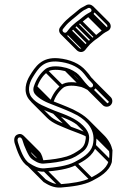

<svg xmlns="http://www.w3.org/2000/svg" viewBox="-20 -756 565 855"><path d="M277.2 -613.7C268.7 -603.6 252.2 -617 260.8 -627.2L268.9 -637.3C288.3 -661.6 313.3 -677.2 337.9 -699.3C345.1 -705.3 353.3 -711 361.4 -714.3L372.3 -720.2C384.1 -724.6 394.3 -707.1 381.7 -701.8L370.4 -695.6C356 -687.6 342.4 -674.2 332.7 -667.2C326.3 -662.5 321.7 -659.6 316 -654.6L299.9 -640.5C294.9 -635.5 289.9 -629.9 285.1 -623.7ZM354.6 -727.7C345.2 -723.4 336.6 -718.2 328.1 -710.7C304.1 -689.5 278.6 -673.6 257.1 -646.7L249.2 -636.7C228.2 -611.6 267.2 -578.4 288.8 -604.2L296.9 -614.4C301.4 -620 306.1 -625.5 310.1 -629.5L325.9 -643.4C331 -647.8 336 -651.5 341 -654.6C353.1 -662.1 365.1 -675.5 377.6 -682.4L388 -688.1C419.7 -703.5 394.2 -745.9 365.7 -733.8ZM402.4 -394.2 393.3 -404.3C389 -408 383.7 -413.9 381.5 -417.7C377.4 -424.8 370.3 -431.9 362.7 -440.9C335.3 -473.1 291.9 -491.4 240.7 -496.5C164.6 -503.4 137.3 -458.8 112.6 -418.9C95.5 -391.3 82.4 -347.8 109.1 -313.4C135.6 -279.1 176.7 -265.4 218.2 -249C257 -233.7 294.3 -222.4 321.9 -201.1C339.6 -187.5 365.8 -162.2 361.6 -137.2C358.9 -115.2 351.8 -102.1 337.5 -91C318.3 -77.6 300.4 -66.2 277 -59.2C246.1 -50.1 211.5 -45.3 174.4 -42.5L174.2 -42.5C166 -41 151.3 -46.8 146.2 -50.2C133.5 -58.3 129.3 -58.4 122.4 -69.9C113.9 -83.7 105.9 -101 101.1 -115.4C96.5 -128.4 88.9 -166.2 61 -158.2C40.5 -152.4 41.5 -130.3 45.9 -116.7C56 -85.3 72.6 -34 104.1 -15.6C122.1 -4.3 147.3 10.9 179.5 8.5C229 4.8 282.3 -1.9 319.5 -21.3C353.2 -39 394.9 -61.3 407.2 -105C408.2 -108.5 410.2 -158.1 410.2 -158.1C407.3 -168.4 404.1 -181.2 397.5 -191.8C376.8 -229 343.7 -249.5 305.2 -268.8C276.3 -282.1 232.5 -298.9 201.8 -311C189.1 -316 167.4 -327.2 160.3 -334.3C153.2 -341.4 143.5 -344.7 143.5 -358C143.5 -361.3 144 -364 145 -366.4C153.8 -394.8 170 -417.9 189.9 -435.3C206.6 -449.2 245 -446.2 271.6 -439.2C281.3 -436.7 300.1 -425.8 311.9 -419.7C328.9 -405.9 340.2 -385.2 356.7 -368.7L366.7 -358.7C371.4 -354 377.8 -351.5 384.5 -351.5C398.5 -351.5 409.5 -362.5 409.5 -376.5C409.5 -383.2 407.2 -389.4 402.4 -394.2ZM394.5 -376.5C394.5 -370.6 390.4 -366.5 384.5 -366.5C381.2 -366.5 379.2 -367.4 377.3 -369.3L367.3 -379.3C355 -391.6 343.9 -409.5 329.3 -424.1C318.2 -435.2 295.4 -448.5 275.4 -453.8C248.3 -460.9 204.5 -467.5 180.1 -446.7C157.4 -427.3 141.1 -402.1 130.9 -371.4C129.3 -367.2 128.5 -362.7 128.5 -358C128.5 -340.3 140.6 -331.4 150.1 -323.3C162.1 -313 182.3 -302.5 196.2 -297C227.1 -284.8 270.9 -268.1 298.8 -255.2L324.6 -242.3C366.5 -217.8 409.7 -176.3 392.8 -108.9C382.5 -73.2 346.7 -52.5 312.5 -34.6C279 -17.1 227.5 -10.2 178.5 -6.5C151.8 -4.4 129.9 -17.2 111.9 -28.4C85.3 -43.9 69.9 -90.8 60.1 -121.3C56.1 -133.9 58.3 -141.8 65.1 -143.8C79.4 -147.9 81.7 -122.8 87.1 -110C93.6 -94.6 100.6 -76.7 109.6 -62.1C116.9 -50 126.7 -44 138 -37.6C145.5 -32.6 161.6 -25.8 175.9 -27.6C213.5 -30.4 248.6 -34.8 281.2 -44.8C308.6 -51.8 327.5 -65.1 346.5 -79C364.1 -91.8 373.8 -108.9 376.5 -135.2C380.4 -160.3 364.6 -181.9 349.8 -196.7C316.1 -230.3 271.5 -245 223.6 -263C181.6 -281.3 144.4 -292.1 120.9 -322.6C100.7 -348.9 109.3 -385 125.4 -411.1C151 -452.4 172.8 -487.6 239.3 -481.5C284 -477.1 320.7 -462.2 345.2 -437.7C360.8 -422.1 368.2 -406.8 382.7 -393.7L391.5 -383.8C393.5 -381.7 394.5 -380 394.5 -376.5ZM379.2 -353.7 449.9 -283 460.5 -293.6 389.8 -364.3ZM396.7 -371.2 467.4 -300.5 478 -311.1 407.3 -381.8ZM215.7 -250.7 286.4 -180 297 -190.6 226.3 -261.3ZM321.2 -201.7 352.4 -170.5 363 -181.1 331.8 -212.3ZM110.7 -60.7 127.6 -43.8 138.2 -54.4 121.3 -71.3ZM88.7 -107.7 159.4 -37 170 -47.6 99.3 -118.3ZM173.7 6.3 244.4 77 255 66.4 184.3 -4.3ZM310.7 -22.7 381.4 48 392 37.4 321.3 -33.3ZM394.7 -101.7 465.4 -31 476 -41.6 405.3 -112.3ZM397.7 -150.7 468.4 -80 479 -90.6 408.3 -161.3ZM385.7 -182.7 456.4 -112 467 -122.6 396.3 -193.3ZM130.7 -352.7 177.1 -306.3 187.7 -316.9 141.3 -363.3ZM132.7 -363.7 200.2 -296.2 210.8 -306.8 143.3 -374.3ZM179.7 -435.7 250.4 -365 261 -375.6 190.3 -446.3ZM268.2 -441.2 338.9 -370.5 349.5 -381.1 278.8 -451.8ZM310.7 -420.7 327.1 -404.3 337.7 -414.9 321.3 -431.3ZM277.7 -603.7 348.4 -533 359 -543.6 288.3 -614.3ZM285.7 -613.7 356.4 -543 367 -553.6 296.3 -624.3ZM299.7 -629.7 370.4 -559 381 -569.6 310.3 -640.3ZM315.7 -643.7 386.4 -573 397 -583.6 326.3 -654.3ZM331.7 -655.7 402.4 -585 413 -595.6 342.3 -666.3ZM368.7 -683.7 439.4 -613 450 -623.6 379.3 -694.3ZM379.7 -689.7 450.4 -619 461 -629.6 390.3 -700.3ZM383.8 -717.9 454.5 -647.2C460.2 -641.5 459.6 -634.1 452.4 -631L441.1 -624.8C426.7 -616.9 413.1 -603.5 403.4 -596.5C397 -591.8 392.4 -588.9 386.8 -583.9L370.6 -569.8C365.5 -565.1 360.6 -559.1 355.8 -552.9L347.9 -543C343.5 -537.5 337 -538.4 332.3 -543.1L261.6 -613.8L251 -603.2L321.7 -532.5C330.8 -523.4 348 -519.7 359.5 -533.5L367.6 -543.7C372.1 -549.3 376.8 -554.8 380.8 -558.8L396.6 -572.7C401.7 -577.1 406.8 -580.8 411.7 -583.9C423.7 -591.8 435.8 -604.7 448.3 -611.7L458.7 -617.4C477.5 -626.5 476 -646.9 465.1 -657.8L394.4 -728.5ZM377.4 -368.7C367.3 -374.2 355.4 -380.6 346.1 -383C319 -390.2 275.2 -396.8 250.8 -376C228.5 -357 212.5 -332.3 202.2 -302.5L216.4 -297.6C225.9 -325.1 240.6 -347.5 260.6 -364.6C277.1 -378.7 315.7 -375.5 342.3 -368.5C348.5 -366.9 360.5 -360.8 370.3 -355.5ZM361.8 -214.2 432.5 -143.5C456.4 -119.6 475.4 -86 463.5 -38.2C453.2 -2.5 417.5 18.2 383.2 36.1C349.7 53.6 298.2 60.5 249.2 64.2C222.9 66.2 201.1 53.8 183.4 42.8L113.3 -27.3L102.7 -16.7L174 54.6C192.3 66.2 217.6 81.2 250.2 79.2C299.7 75.1 353 68.9 390.2 49.4C423.9 31.7 465.6 9.4 478 -34.3C478.9 -37.8 480.9 -87.4 480.9 -87.4C478 -97.7 474.8 -110.5 468.2 -121.1C461.2 -133.6 452.8 -144.4 443.1 -154L372.4 -224.8ZM73.5 -142.4 144.2 -71.7C148.9 -66.9 152.6 -49.9 157.8 -39.2C159.2 -36.4 159.4 -34.8 160.3 -32.4L174.3 -37.7C170 -49.3 168 -69.1 154.8 -82.3L84.1 -153ZM371.5 -161.2C347.5 -173.5 321.4 -182.2 294.3 -192.3C257.3 -208.4 223.4 -218.8 200.5 -241.7L129.7 -312.4L119.1 -301.8L189.8 -231.1C216.4 -204.6 252.9 -194 288.7 -178.4C315.9 -167.1 341.9 -159.5 364.6 -147.9ZM391.7 -383.7 462.4 -313C464.3 -311 465.2 -309 465.2 -305.8C465.2 -299.9 461.1 -295.8 455.2 -295.8C452 -295.8 450 -296.7 448 -298.6L377.3 -369.3L366.7 -358.7L437.4 -288C442.1 -283.2 448.5 -280.8 455.2 -280.8C469.2 -280.8 480.2 -291.8 480.2 -305.8C480.2 -312.5 477.8 -318.8 473 -323.6L402.3 -394.3Z"/></svg>

Font: CiSf OpenHand
Style: Gls
Weight: 400
Foundry: Cannot Into Space Fonts
Version: Version 0.7892